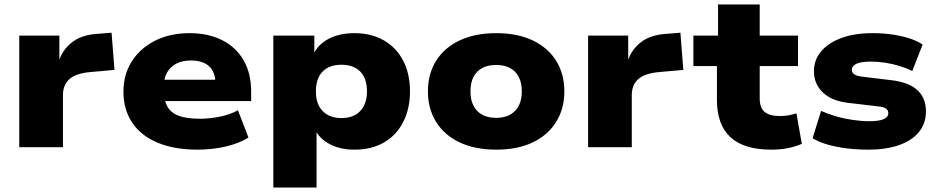

<svg xmlns="http://www.w3.org/2000/svg" viewBox="-20 -657 4183 857"><path d="M66 0V-498H245V-371H239Q254 -430 298.5 -466Q343 -502 416 -506L478 -511L491 -345L380 -335Q318 -329 289.5 -303.5Q261 -278 261 -232V0Z M862 11Q757 11 682.5 -20.5Q608 -52 569.5 -110.5Q531 -169 531 -248Q531 -324 568 -382.5Q605 -441 671.5 -475Q738 -509 827 -509Q909 -509 971 -478Q1033 -447 1067 -388.5Q1101 -330 1101 -248V-206H688V-301H959L942 -285Q941 -336 913 -361.5Q885 -387 832 -387Q794 -387 767 -373Q740 -359 725.5 -333Q711 -307 711 -268V-255Q711 -211 726.5 -182.5Q742 -154 777 -140.5Q812 -127 872 -127Q919 -127 965 -137Q1011 -147 1042 -165L1089 -43Q1048 -17 987.5 -3Q927 11 862 11Z M1200 180V-498H1383V-411H1377Q1398 -458 1446.5 -483.5Q1495 -509 1562 -509Q1638 -509 1694 -476.5Q1750 -444 1780 -385.5Q1810 -327 1810 -249Q1810 -173 1780.5 -114Q1751 -55 1695.5 -22Q1640 11 1562 11Q1498 11 1452 -13.5Q1406 -38 1386 -79H1393V180ZM1504 -130Q1558 -130 1588 -161.5Q1618 -193 1618 -249Q1618 -307 1588 -337.5Q1558 -368 1504 -368Q1450 -368 1420 -337.5Q1390 -307 1390 -249Q1390 -192 1420.5 -161Q1451 -130 1504 -130Z M2195 11Q2100 11 2031.5 -21.5Q1963 -54 1926.5 -113Q1890 -172 1890 -249Q1890 -327 1926.5 -385.5Q1963 -444 2031.5 -476.5Q2100 -509 2195 -509Q2290 -509 2358 -476.5Q2426 -444 2462.5 -385.5Q2499 -327 2499 -249Q2499 -172 2462.5 -113Q2426 -54 2358 -21.5Q2290 11 2195 11ZM2195 -131Q2249 -131 2279 -162Q2309 -193 2309 -249Q2309 -306 2279 -336.5Q2249 -367 2195 -367Q2140 -367 2110 -336.5Q2080 -306 2080 -249Q2080 -193 2110 -162Q2140 -131 2195 -131Z M2605 0V-498H2784V-371H2778Q2793 -430 2837.5 -466Q2882 -502 2955 -506L3017 -511L3030 -345L2919 -335Q2857 -329 2828.5 -303.5Q2800 -278 2800 -232V0Z M3423 11Q3300 11 3240 -45Q3180 -101 3180 -211V-362H3075V-498H3185V-637H3371V-498H3542V-362H3371V-217Q3371 -176 3393 -157.5Q3415 -139 3462 -139Q3480 -139 3498 -142Q3516 -145 3535 -151L3559 -15Q3529 -2 3495.5 4.5Q3462 11 3423 11Z M3856 11Q3804 11 3757.5 5Q3711 -1 3673 -12Q3635 -23 3607 -40L3645 -162Q3676 -148 3712.5 -137.5Q3749 -127 3787.5 -121.5Q3826 -116 3860 -116Q3903 -116 3924 -125Q3945 -134 3945 -152Q3945 -165 3934.5 -172.5Q3924 -180 3901 -182L3765 -198Q3691 -207 3652 -245Q3613 -283 3613 -339Q3613 -389 3644.5 -427Q3676 -465 3734.5 -487Q3793 -509 3875 -509Q3921 -509 3962.5 -503Q4004 -497 4038.5 -486Q4073 -475 4098 -458L4052 -340Q4026 -353 3995 -362.5Q3964 -372 3931.5 -377Q3899 -382 3869 -382Q3822 -382 3802 -372Q3782 -362 3782 -346Q3782 -334 3792 -326Q3802 -318 3827 -315L3959 -299Q4036 -290 4074.5 -255Q4113 -220 4113 -159Q4113 -106 4081.5 -67.5Q4050 -29 3992 -9Q3934 11 3856 11Z"/></svg>

Font: Nunito Sans 10pt SemiExpanded Black
Style: Regular
Weight: 900
Width: 6
Designer: Vernon Adams
Foundry: Vernon Adams
Version: Version 3.101;gftools[0.9.27]